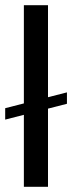

<svg xmlns="http://www.w3.org/2000/svg" viewBox="-21 -720 278 740"><path d="M-1 -259V-303L237 -364V-320ZM71 0V-700H164V0Z"/></svg>

Font: Sutasoma
Style: Regular
Weight: 400
Designer: Izhar Fathurrohim, Akbar Rohmanto, Arusyal Khofiqoini
Foundry: Kiwari Kolektiv
Version: Version 1.102